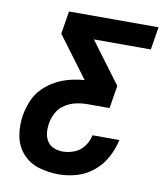

<svg xmlns="http://www.w3.org/2000/svg" viewBox="-83 -803 741 870"><g transform="rotate(10 288.0 -367.5)"><path d="M246 0Q287 0 328.5 -12Q370 -24 405 -53Q440 -82 460.5 -121Q481 -160 490 -201H366Q361 -174 343.5 -150Q326 -126 299 -115.5Q272 -105 246 -105Q224 -105 204.5 -113Q185 -121 174 -138.5Q163 -156 161 -177.5Q159 -199 163 -221Q167 -247 180.5 -271Q194 -295 218 -310Q242 -325 268 -330.5Q294 -336 320 -336H421L438 -441L297 -630H559L576 -735H164L147 -630L288 -441Q255 -439 221 -430.5Q187 -422 155.5 -405Q124 -388 98.5 -362Q73 -336 59.5 -303Q46 -270 40 -237Q32 -189 40 -142.5Q48 -96 78 -61.5Q108 -27 153 -13.5Q198 0 246 0Z"/></g></svg>

Font: Iosevka Sparkle Oblique
Style: Bold
Weight: 700
Italic angle: -9°
Designer: Belleve Invis
Foundry: Belleve Invis
Version: Version 4.5.0; ttfautohint (v1.8.3)